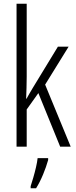

<svg xmlns="http://www.w3.org/2000/svg" viewBox="-20 -780 402 1021"><path d="M122 -372Q122 -341 121 -313Q120 -285 119 -255H121Q130 -271 137.5 -284Q145 -297 154 -312L288 -532H345L220 -330L356 0H300L184 -285L122 -198V0H68V-760H122ZM236 71Q226 107 209 148Q192 189 172 221H143V210Q149 192 157 164.5Q165 137 171.5 109Q178 81 180 61H236Z"/></svg>

Font: Noto Sans Lao UI ExtCond Light
Style: Regular
Weight: 300
Width: 2
Designer: Monotype Design Team
Foundry: Monotype Imaging Inc.
Version: Version 2.000; ttfautohint (v1.8.4.7-5d5b)